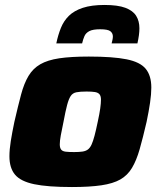

<svg xmlns="http://www.w3.org/2000/svg" viewBox="-20 -746 647 774"><path d="M270 8Q172 8 117.5 -3.5Q63 -15 40.5 -42Q18 -69 18 -116Q18 -143 23.5 -177.5Q29 -212 38 -255Q53 -320 65 -365Q77 -410 95 -440Q113 -470 142.5 -487Q172 -504 219 -511Q266 -518 338 -518Q435 -518 490 -507Q545 -496 567.5 -468.5Q590 -441 590 -393Q590 -367 585 -332.5Q580 -298 571 -255Q556 -190 543 -144.5Q530 -99 512 -69Q494 -39 465 -22.5Q436 -6 388.5 1Q341 8 270 8ZM279 -133Q299 -133 312.5 -135Q326 -137 334.5 -143.5Q343 -150 349 -163Q355 -176 361 -198.5Q367 -221 374 -255Q381 -287 384 -308.5Q387 -330 387 -344Q387 -359 381 -366Q375 -373 362.5 -375Q350 -377 329 -377Q303 -377 288 -374Q273 -371 265 -359Q257 -347 250.5 -322.5Q244 -298 236 -255Q229 -222 225 -200Q221 -178 221 -164Q221 -150 226.5 -143Q232 -136 245 -134.5Q258 -133 279 -133ZM207 -571Q214 -605 225.5 -633.5Q237 -662 258 -682.5Q279 -703 314 -714.5Q349 -726 401 -726Q455 -726 485.5 -714.5Q516 -703 529 -682Q542 -661 542 -632Q542 -619 540 -604Q538 -589 534 -571H430Q432 -579 433.5 -586Q435 -593 435 -599Q435 -612 425 -620Q415 -628 384 -628Q354 -628 340 -620.5Q326 -613 320.5 -600.5Q315 -588 311 -571Z"/></svg>

Font: Saira SemiExpanded ExtraBold
Style: Italic
Weight: 800
Width: 6
Italic angle: -12°
Designer: Hector Gatti with collaboration of the Omnibus-Type team
Foundry: Omnibus-Type
Version: Version 1.101